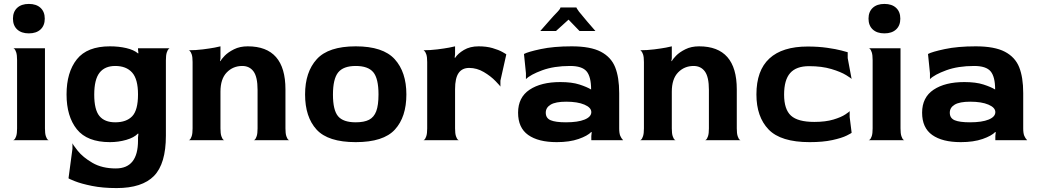

<svg xmlns="http://www.w3.org/2000/svg" viewBox="-20 -714 5292 978"><path d="M208 -619Q208 -584 186.5 -564Q165 -544 127 -544Q89 -544 67.5 -564Q46 -584 46 -619Q46 -654 67.5 -674Q89 -694 127 -694Q165 -694 186.5 -674Q208 -654 208 -619ZM229 0Q229 2 223.5 -2.5Q218 -7 213.5 -20.5Q209 -34 209 -60V-468H47Q47 -470 52.5 -465.5Q58 -461 62.5 -447.5Q67 -434 67 -408V-60Q67 -34 62.5 -20.5Q58 -7 52 -2.5Q46 2 46 0Z M845 -468Q845 -470 839.5 -465Q834 -460 829.5 -446.5Q825 -433 825 -406V-23Q825 120 764.5 182Q704 244 574 244Q503 244 448.5 233Q394 222 361.5 209Q329 196 329 194L349 44V15Q349 20 375.5 53.5Q402 87 451 115.5Q500 144 570 144Q683 144 683 2V-14L685 -32L683 -34Q663 -13 623 -1.5Q583 10 540 10Q424 10 371.5 -55.5Q319 -121 319 -233Q319 -346 371.5 -412Q424 -478 540 -478Q585 -478 623.5 -469Q662 -460 683 -442L685 -443L683 -462V-468ZM683 -233Q683 -311 653 -344.5Q623 -378 567 -378Q514 -378 487 -343.5Q460 -309 460 -232Q460 -155 486.5 -123Q513 -91 567 -91Q624 -91 653.5 -122Q683 -153 683 -233Z M1292 -60V-256Q1292 -322 1271.5 -350Q1251 -378 1214 -378Q1167 -378 1135 -345Q1103 -312 1103 -247V-60Q1103 -34 1107.5 -20.5Q1112 -7 1117.5 -2.5Q1123 2 1123 0H941Q941 2 946.5 -2.5Q952 -7 956.5 -20.5Q961 -34 961 -60V-398Q961 -424 956.5 -437Q952 -450 946.5 -455Q941 -460 941 -458Q977 -458 1013 -462.5Q1049 -467 1073 -471.5Q1097 -476 1103 -478V-417L1101 -404L1103 -402Q1107 -412 1124.5 -430Q1142 -448 1172 -463Q1202 -478 1242 -478Q1434 -478 1434 -259V-60Q1434 -34 1438.5 -20.5Q1443 -7 1448.5 -2.5Q1454 2 1454 0H1272Q1272 2 1277.5 -2.5Q1283 -7 1287.5 -20.5Q1292 -34 1292 -60Z M2050 -233Q2050 -118 1991.5 -54Q1933 10 1792 10Q1651 10 1592.5 -54Q1534 -118 1534 -233Q1534 -347 1593.5 -412.5Q1653 -478 1792 -478Q1931 -478 1990.5 -412.5Q2050 -347 2050 -233ZM1908 -233Q1908 -314 1881.5 -346Q1855 -378 1792 -378Q1729 -378 1702.5 -345Q1676 -312 1676 -232Q1676 -153 1702 -122Q1728 -91 1792 -91Q1835 -91 1860 -104Q1885 -117 1896.5 -147.5Q1908 -178 1908 -233Z M2559 -437 2529 -303V-273Q2529 -275 2504.5 -300.5Q2480 -326 2444.5 -347Q2409 -368 2370 -368Q2334 -368 2316 -342Q2298 -316 2298 -260V-60Q2298 -34 2302.5 -20.5Q2307 -7 2312.5 -2.5Q2318 2 2318 0H2136Q2136 2 2141.5 -2.5Q2147 -7 2151.5 -20.5Q2156 -34 2156 -60V-398Q2156 -424 2151.5 -437Q2147 -450 2141.5 -455Q2136 -460 2136 -458Q2172 -458 2208 -462.5Q2244 -467 2268 -471.5Q2292 -476 2298 -478V-438L2296 -421L2298 -419Q2312 -441 2343 -459.5Q2374 -478 2418 -478Q2458 -478 2489 -469Q2520 -460 2539.5 -449Q2559 -438 2559 -437Z M3154 0H2992V-21L2994 -40L2992 -42Q2973 -22 2927 -6Q2881 10 2816 10Q2722 10 2670.5 -26.5Q2619 -63 2619 -140Q2619 -218 2677.5 -257Q2736 -296 2834 -296Q2893 -296 2931.5 -283.5Q2970 -271 2991 -258Q2991 -323 2968 -350.5Q2945 -378 2884 -378Q2802 -378 2742 -356Q2682 -334 2659 -311V-341L2649 -439Q2669 -450 2734.5 -464Q2800 -478 2892 -478Q2988 -478 3040.5 -450.5Q3093 -423 3113.5 -371.5Q3134 -320 3134 -240V-60Q3134 -35 3139.5 -22Q3145 -9 3154 0ZM2992 -143Q2992 -166 2957 -181Q2922 -196 2864 -196Q2810 -196 2785 -181Q2760 -166 2760 -140Q2760 -112 2785 -101.5Q2810 -91 2863 -91Q2924 -91 2958 -105Q2992 -119 2992 -143ZM3013 -556H2932L2876 -614L2812 -556H2732Q2742 -567 2772 -601.5Q2802 -636 2821 -655Q2830 -665 2832.5 -669.5Q2835 -674 2835 -676H2916Q2916 -675 2918.5 -670.5Q2921 -666 2929 -655Q2939 -642 2970.5 -605Q3002 -568 3013 -556Z M3591 -60V-256Q3591 -322 3570.5 -350Q3550 -378 3513 -378Q3466 -378 3434 -345Q3402 -312 3402 -247V-60Q3402 -34 3406.5 -20.5Q3411 -7 3416.5 -2.5Q3422 2 3422 0H3240Q3240 2 3245.5 -2.5Q3251 -7 3255.5 -20.5Q3260 -34 3260 -60V-398Q3260 -424 3255.5 -437Q3251 -450 3245.5 -455Q3240 -460 3240 -458Q3276 -458 3312 -462.5Q3348 -467 3372 -471.5Q3396 -476 3402 -478V-417L3400 -404L3402 -402Q3406 -412 3423.5 -430Q3441 -448 3471 -463Q3501 -478 3541 -478Q3733 -478 3733 -259V-60Q3733 -34 3737.5 -20.5Q3742 -7 3747.5 -2.5Q3753 2 3753 0H3571Q3571 2 3576.5 -2.5Q3582 -7 3586.5 -20.5Q3591 -34 3591 -60Z M4308 -118 4318 -38Q4318 -36 4293 -23.5Q4268 -11 4220 -0.5Q4172 10 4104 10Q3957 10 3895 -54.5Q3833 -119 3833 -233Q3833 -355 3899 -416Q3965 -477 4094 -477Q4148 -477 4193.5 -470.5Q4239 -464 4265 -457Q4291 -450 4298 -448V-418L4318 -311Q4318 -314 4290.5 -331Q4263 -348 4214.5 -362.5Q4166 -377 4101 -377Q4036 -377 4005 -342Q3974 -307 3974 -232Q3974 -157 4009 -125Q4044 -93 4128 -93Q4185 -93 4225 -105Q4265 -117 4286.5 -131.5Q4308 -146 4308 -148Z M4566 -619Q4566 -584 4544.5 -564Q4523 -544 4485 -544Q4447 -544 4425.5 -564Q4404 -584 4404 -619Q4404 -654 4425.5 -674Q4447 -694 4485 -694Q4523 -694 4544.5 -674Q4566 -654 4566 -619ZM4587 0Q4587 2 4581.5 -2.5Q4576 -7 4571.5 -20.5Q4567 -34 4567 -60V-468H4405Q4405 -470 4410.5 -465.5Q4416 -461 4420.5 -447.5Q4425 -434 4425 -408V-60Q4425 -34 4420.5 -20.5Q4416 -7 4410 -2.5Q4404 2 4404 0Z M5212 0H5050V-21L5052 -40L5050 -42Q5031 -22 4985 -6Q4939 10 4874 10Q4780 10 4728.5 -26.5Q4677 -63 4677 -140Q4677 -218 4735.5 -257Q4794 -296 4892 -296Q4951 -296 4989.5 -283.5Q5028 -271 5049 -258Q5049 -323 5026 -350.5Q5003 -378 4942 -378Q4860 -378 4800 -356Q4740 -334 4717 -311V-341L4707 -439Q4727 -450 4792.5 -464Q4858 -478 4950 -478Q5046 -478 5098.5 -450.5Q5151 -423 5171.5 -371.5Q5192 -320 5192 -240V-60Q5192 -35 5197.5 -22Q5203 -9 5212 0ZM5050 -143Q5050 -166 5015 -181Q4980 -196 4922 -196Q4868 -196 4843 -181Q4818 -166 4818 -140Q4818 -112 4843 -101.5Q4868 -91 4921 -91Q4982 -91 5016 -105Q5050 -119 5050 -143Z"/></svg>

Font: Red Rose Bold
Style: Regular
Weight: 700
Designer: jaikishan Patel
Version: Version 1.000